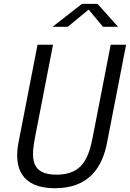

<svg xmlns="http://www.w3.org/2000/svg" viewBox="-20 -961 672 992"><path d="M272 -58.5C136 -58.5 140.5 -147 162 -257L254 -730H174L75.5 -224C51 -96.5 88.5 11.5 264 11.5C439 11.5 508.5 -96 533 -223.5L631.5 -730H552L460 -257C438.5 -147 408 -58.5 272 -58.5ZM251.5 -822.5H330L438 -911.5L512 -822.5H590L484 -941H403.5Z"/></svg>

Font: Monaspace Neon Light
Style: Italic
Weight: 300
Italic angle: -11°
Designer: Riley Cran & the Lettermatic Team
Foundry: Lettermatic
Version: Version 1.200 (Monaspace Neon)